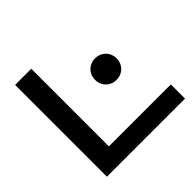

<svg xmlns="http://www.w3.org/2000/svg" viewBox="-185 -929 1109 1109"><g transform="rotate(-45 369.0 -375.0)"><path d="M216 -750V-59L157 -116H722V0H84V-750ZM519 -356Q494 -356 474 -367.5Q454 -379 442.5 -399Q431 -419 431 -444Q431 -469 442.5 -489Q454 -509 474 -520.5Q494 -532 519 -532Q544 -532 564 -520.5Q584 -509 595.5 -489Q607 -469 607 -444Q607 -419 595.5 -399Q584 -379 564 -367.5Q544 -356 519 -356Z"/></g></svg>

Font: Unbounded
Style: Regular
Weight: 400
Designer: Luke Prowse, Jean-Baptiste Morizot, Fátima Lázaro, Florian Runge
Foundry: NaN
Version: Version 1.701;gftools[0.9.28.dev5+ged2979d]